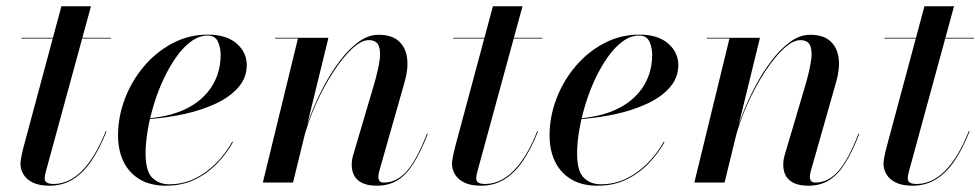

<svg xmlns="http://www.w3.org/2000/svg" viewBox="-20 -580 3114 610"><path d="M137.5 10Q104.5 10 84.2 0Q64 -10 54.5 -26Q45 -42 45 -59.5Q45 -68.5 48 -83.5Q51 -98.5 55 -113.5L175 -560H269L126.5 -38Q125 -33 123.5 -26.2Q122 -19.5 122 -12.5Q122 4.5 150 4.5Q173.5 4.5 196 -5.5Q218.5 -15.5 239.5 -36.2Q260.5 -57 279.8 -88.8Q299 -120.5 316 -163.5L318.5 -163Q296.5 -107 270.2 -68.5Q244 -30 211.2 -10Q178.5 10 137.5 10ZM48.5 -457.5V-460H332.5V-457.5Z M507.5 10Q457.5 10 423.5 -10.5Q389.5 -31 372.2 -67Q355 -103 355 -150Q355 -208.5 376.5 -265.5Q398 -322.5 437 -368.8Q476 -415 528 -442.5Q580 -470 640.5 -470Q699 -470 731.5 -442Q764 -414 764 -373Q764 -333.5 737.5 -302.8Q711 -272 665.5 -250.8Q620 -229.5 563.2 -217.2Q506.5 -205 445 -201V-203.5Q488 -206.5 524.5 -216.8Q561 -227 589.8 -244.5Q618.5 -262 638.8 -286Q659 -310 670 -340.2Q681 -370.5 681 -406Q681 -429 672.2 -448Q663.5 -467 639.5 -467Q613 -467 588 -449Q563 -431 541 -400.2Q519 -369.5 500.8 -331Q482.5 -292.5 469.5 -250.2Q456.5 -208 449.5 -167.5Q442.5 -127 442.5 -93Q442.5 -36 463.8 -15.2Q485 5.5 518 5.5Q560.5 5.5 597.8 -12.2Q635 -30 665.5 -60.5Q696 -91 718 -130L720.5 -129Q700 -92 669.2 -60.2Q638.5 -28.5 598.2 -9.2Q558 10 507.5 10Z M1177.5 10Q1138 10 1117.8 -7Q1097.5 -24 1097.5 -57Q1097.5 -68 1099.5 -77.2Q1101.5 -86.5 1104 -94L1168 -310.5Q1179.5 -349.5 1185 -381.8Q1190.5 -414 1183.8 -433.2Q1177 -452.5 1151.5 -452.5Q1128 -452.5 1098.5 -425Q1069 -397.5 1039 -351.5Q1009 -305.5 983.5 -248.8Q958 -192 943 -133H941.5Q950.5 -171.5 967.8 -216.5Q985 -261.5 1008.8 -306.2Q1032.5 -351 1060.8 -388Q1089 -425 1119.8 -447.2Q1150.5 -469.5 1182.5 -469.5Q1225 -469.5 1247.2 -449Q1269.5 -428.5 1273.5 -394.5Q1277.5 -360.5 1265.5 -319.5L1185 -36.5Q1183.5 -32 1182.8 -27.2Q1182 -22.5 1182 -18.5Q1182 -10.5 1185.8 -5.2Q1189.5 0 1199.5 0Q1240.5 0 1272.8 -36.8Q1305 -73.5 1336.5 -155.5L1339 -154.5Q1316.5 -96.5 1293.2 -60Q1270 -23.5 1242.2 -6.8Q1214.5 10 1177.5 10ZM815 0 926.5 -457.5H854.5V-460H1023.5L911 0Z M1508.5 10Q1475.5 10 1455.2 0Q1435 -10 1425.5 -26Q1416 -42 1416 -59.5Q1416 -68.5 1419 -83.5Q1422 -98.5 1426 -113.5L1546 -560H1640L1497.5 -38Q1496 -33 1494.5 -26.2Q1493 -19.5 1493 -12.5Q1493 4.5 1521 4.5Q1544.5 4.5 1567 -5.5Q1589.5 -15.5 1610.5 -36.2Q1631.5 -57 1650.8 -88.8Q1670 -120.5 1687 -163.5L1689.5 -163Q1667.5 -107 1641.2 -68.5Q1615 -30 1582.2 -10Q1549.5 10 1508.5 10ZM1419.5 -457.5V-460H1703.5V-457.5Z M1878.5 10Q1828.5 10 1794.5 -10.5Q1760.5 -31 1743.2 -67Q1726 -103 1726 -150Q1726 -208.5 1747.5 -265.5Q1769 -322.5 1808 -368.8Q1847 -415 1899 -442.5Q1951 -470 2011.5 -470Q2070 -470 2102.5 -442Q2135 -414 2135 -373Q2135 -333.5 2108.5 -302.8Q2082 -272 2036.5 -250.8Q1991 -229.5 1934.2 -217.2Q1877.5 -205 1816 -201V-203.5Q1859 -206.5 1895.5 -216.8Q1932 -227 1960.8 -244.5Q1989.5 -262 2009.8 -286Q2030 -310 2041 -340.2Q2052 -370.5 2052 -406Q2052 -429 2043.2 -448Q2034.5 -467 2010.5 -467Q1984 -467 1959 -449Q1934 -431 1912 -400.2Q1890 -369.5 1871.8 -331Q1853.5 -292.5 1840.5 -250.2Q1827.5 -208 1820.5 -167.5Q1813.5 -127 1813.5 -93Q1813.5 -36 1834.8 -15.2Q1856 5.5 1889 5.5Q1931.5 5.5 1968.8 -12.2Q2006 -30 2036.5 -60.5Q2067 -91 2089 -130L2091.5 -129Q2071 -92 2040.2 -60.2Q2009.5 -28.5 1969.2 -9.2Q1929 10 1878.5 10Z M2548.5 10Q2509 10 2488.8 -7Q2468.5 -24 2468.5 -57Q2468.5 -68 2470.5 -77.2Q2472.5 -86.5 2475 -94L2539 -310.5Q2550.5 -349.5 2556 -381.8Q2561.5 -414 2554.8 -433.2Q2548 -452.5 2522.5 -452.5Q2499 -452.5 2469.5 -425Q2440 -397.5 2410 -351.5Q2380 -305.5 2354.5 -248.8Q2329 -192 2314 -133H2312.5Q2321.5 -171.5 2338.8 -216.5Q2356 -261.5 2379.8 -306.2Q2403.5 -351 2431.8 -388Q2460 -425 2490.8 -447.2Q2521.5 -469.5 2553.5 -469.5Q2596 -469.5 2618.2 -449Q2640.5 -428.5 2644.5 -394.5Q2648.5 -360.5 2636.5 -319.5L2556 -36.5Q2554.5 -32 2553.8 -27.2Q2553 -22.5 2553 -18.5Q2553 -10.5 2556.8 -5.2Q2560.5 0 2570.5 0Q2611.5 0 2643.8 -36.8Q2676 -73.5 2707.5 -155.5L2710 -154.5Q2687.5 -96.5 2664.2 -60Q2641 -23.5 2613.2 -6.8Q2585.5 10 2548.5 10ZM2186 0 2297.5 -457.5H2225.5V-460H2394.5L2282 0Z M2879.5 10Q2846.5 10 2826.2 0Q2806 -10 2796.5 -26Q2787 -42 2787 -59.5Q2787 -68.5 2790 -83.5Q2793 -98.5 2797 -113.5L2917 -560H3011L2868.5 -38Q2867 -33 2865.5 -26.2Q2864 -19.5 2864 -12.5Q2864 4.5 2892 4.5Q2915.5 4.5 2938 -5.5Q2960.5 -15.5 2981.5 -36.2Q3002.5 -57 3021.8 -88.8Q3041 -120.5 3058 -163.5L3060.5 -163Q3038.5 -107 3012.2 -68.5Q2986 -30 2953.2 -10Q2920.5 10 2879.5 10ZM2790.5 -457.5V-460H3074.5V-457.5Z"/></svg>

Font: Bodoni Moda 72pt Medium
Style: Italic
Weight: 500
Italic angle: -13°
Designer: Owen Earl
Foundry: indestructible type
Version: Version 2.004